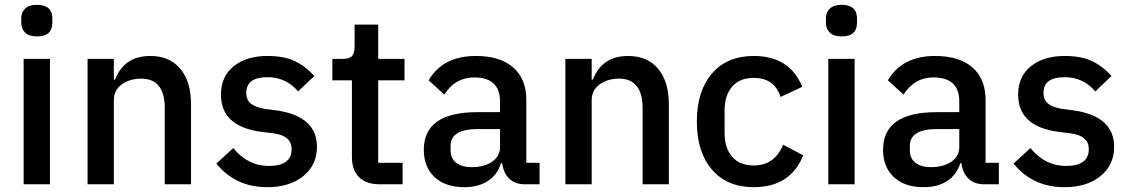

<svg xmlns="http://www.w3.org/2000/svg" viewBox="-20 -764 4684 796"><path d="M133 -613Q101 -613 84.5 -628.5Q68 -644 68 -670V-687Q68 -713 84.5 -728.5Q101 -744 133 -744Q197 -744 197 -687V-670Q197 -613 133 -613ZM78 0V-520H187V0Z M452 0H343V-520H452V-434H457Q495 -532 603 -532Q683 -532 727.5 -479Q772 -426 772 -330V0H663V-316Q663 -438 565 -438Q519 -438 485.5 -414.5Q452 -391 452 -348Z M1088 12Q956 12 877 -86L947 -150Q1008 -76 1094 -76Q1189 -76 1189 -146Q1189 -201 1115 -211L1067 -217Q896 -238 896 -372Q896 -447 949 -489.5Q1002 -532 1089 -532Q1156 -532 1200.5 -511.5Q1245 -491 1283 -449L1216 -385Q1166 -444 1089 -444Q1001 -444 1001 -379Q1001 -350 1020 -334.5Q1039 -319 1081 -312L1129 -306Q1294 -281 1294 -155Q1294 -80 1237.5 -34Q1181 12 1088 12Z M1649 0H1554Q1498 0 1468.5 -29.5Q1439 -59 1439 -113V-431H1358V-520H1402Q1429 -520 1439.5 -532Q1450 -544 1450 -571V-662H1548V-520H1657V-431H1548V-89H1649Z M2217 0H2156Q2115 0 2091 -23.5Q2067 -47 2062 -87H2057Q2042 -39 2002.5 -13.5Q1963 12 1905 12Q1826 12 1781.5 -30Q1737 -72 1737 -143Q1737 -299 1959 -299H2053V-343Q2053 -443 1946 -443Q1867 -443 1822 -372L1757 -431Q1816 -532 1953 -532Q2053 -532 2107.5 -484.5Q2162 -437 2162 -350V-89H2217ZM1936 -71Q1987 -71 2020 -93.5Q2053 -116 2053 -154V-229H1961Q1848 -229 1848 -159V-141Q1848 -107 1871.5 -89Q1895 -71 1936 -71Z M2433 0H2324V-520H2433V-434H2438Q2476 -532 2584 -532Q2664 -532 2708.5 -479Q2753 -426 2753 -330V0H2644V-316Q2644 -438 2546 -438Q2500 -438 2466.5 -414.5Q2433 -391 2433 -348Z M3105 12Q2994 12 2931.5 -61Q2869 -134 2869 -260Q2869 -386 2931.5 -459Q2994 -532 3105 -532Q3254 -532 3306 -404L3216 -362Q3191 -441 3105 -441Q3046 -441 3015 -404.5Q2984 -368 2984 -306V-213Q2984 -151 3015 -114.5Q3046 -78 3105 -78Q3191 -78 3227 -164L3310 -120Q3257 12 3105 12Z M3469 -613Q3437 -613 3420.5 -628.5Q3404 -644 3404 -670V-687Q3404 -713 3420.5 -728.5Q3437 -744 3469 -744Q3533 -744 3533 -687V-670Q3533 -613 3469 -613ZM3414 0V-520H3523V0Z M4121 0H4060Q4019 0 3995 -23.5Q3971 -47 3966 -87H3961Q3946 -39 3906.5 -13.5Q3867 12 3809 12Q3730 12 3685.5 -30Q3641 -72 3641 -143Q3641 -299 3863 -299H3957V-343Q3957 -443 3850 -443Q3771 -443 3726 -372L3661 -431Q3720 -532 3857 -532Q3957 -532 4011.5 -484.5Q4066 -437 4066 -350V-89H4121ZM3840 -71Q3891 -71 3924 -93.5Q3957 -116 3957 -154V-229H3865Q3752 -229 3752 -159V-141Q3752 -107 3775.5 -89Q3799 -71 3840 -71Z M4393 12Q4261 12 4182 -86L4252 -150Q4313 -76 4399 -76Q4494 -76 4494 -146Q4494 -201 4420 -211L4372 -217Q4201 -238 4201 -372Q4201 -447 4254 -489.5Q4307 -532 4394 -532Q4461 -532 4505.5 -511.5Q4550 -491 4588 -449L4521 -385Q4471 -444 4394 -444Q4306 -444 4306 -379Q4306 -350 4325 -334.5Q4344 -319 4386 -312L4434 -306Q4599 -281 4599 -155Q4599 -80 4542.5 -34Q4486 12 4393 12Z"/></svg>

Font: IBM Plex Sans Medm
Style: Regular
Weight: 500
Designer: Mike Abbink, Paul van der Laan, Pieter van Rosmalen
Foundry: Bold Monday
Version: Version 3.005